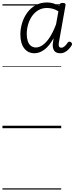

<svg xmlns="http://www.w3.org/2000/svg" viewBox="-20 -1045 607 1565"><path d="M261 -611Q208 -611 177 -651.5Q146 -692 146 -764Q146 -810 160 -856.5Q174 -903 201.5 -941Q229 -979 269.5 -1002Q310 -1025 364 -1025Q389 -1025 414.5 -1017.5Q440 -1010 463 -995L465 -1007Q468 -1015 474 -1018Q480 -1021 491 -1021Q506 -1021 511 -1016Q516 -1011 514 -1002L461 -704Q458 -689 458.5 -678Q459 -667 464.5 -661.5Q470 -656 480 -656Q493 -656 506 -667Q519 -678 533 -699Q538 -704 543.5 -705.5Q549 -707 557 -702Q565 -696 566.5 -690Q568 -684 565 -677Q556 -661 541.5 -645.5Q527 -630 509.5 -620.5Q492 -611 471 -611Q437 -611 422.5 -631Q408 -651 410 -685Q412 -698 413.5 -710Q415 -722 417 -734Q382 -670 342 -640.5Q302 -611 261 -611ZM198 -768Q198 -736 206 -711Q214 -686 231 -672Q248 -658 273 -658Q300 -658 329 -678.5Q358 -699 385.5 -741Q413 -783 437 -847L456 -953Q430 -969 407 -974.5Q384 -980 363 -980Q323 -980 292 -961.5Q261 -943 240 -912Q219 -881 208.5 -843.5Q198 -806 198 -768ZM0 490H479V500H0ZM0 -20H479V0H0ZM0 -505H479V-500H0ZM0 -1010H479V-1000H0Z"/></svg>

Font: Playwrite ZA Guides
Style: Regular
Weight: 400
Designer: Veronika Burian, José Scaglione
Foundry: TypeTogether
Version: Version 1.003